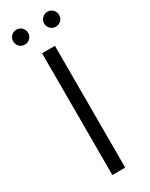

<svg xmlns="http://www.w3.org/2000/svg" viewBox="-224 -911 749 956"><g transform="rotate(-30 151.0 -433.0)"><path d="M114 -700V0H188V-700ZM62 -780C86 -780 105 -799 105 -823C105 -847 85 -866 62 -866C38 -866 19 -847 19 -823C19 -798 38 -780 62 -780ZM197 -823C197 -799 216 -780 240 -780C264 -780 283 -798 283 -823C283 -847 264 -866 240 -866C217 -866 197 -847 197 -823Z"/></g></svg>

Font: Malon Grotesk
Style: Regular
Weight: 400
Designer: Julieta Ulanovsky
Foundry: Julieta Ulanovsky
Version: Version 7.200